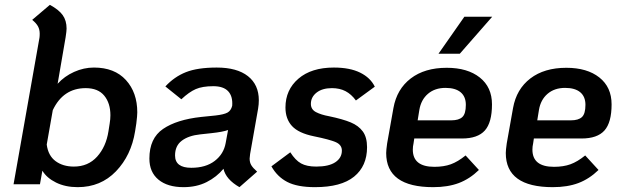

<svg xmlns="http://www.w3.org/2000/svg" viewBox="-20 -761 2569 793"><path d="M155 -56 145 0H36L143 -605Q144 -611 144 -622Q144 -639 137 -652Q130 -665 113 -679L186 -741Q223 -721 239 -698.5Q255 -676 255 -643Q255 -633 251 -607L218 -415Q246 -446 286 -464Q326 -482 368 -482Q453 -482 500 -430.5Q547 -379 547 -297Q547 -283 543 -251L538 -219Q522 -119 459 -53.5Q396 12 301 12Q250 12 211.5 -7Q173 -26 155 -56ZM428 -219 433 -251Q436 -269 436 -285Q436 -335 410.5 -366Q385 -397 334 -397Q241 -397 198 -306L173 -164Q179 -118 209.5 -95.5Q240 -73 285 -73Q344 -73 381 -114Q418 -155 428 -219Z M1013 -125Q1011 -111 1011 -106Q1011 -90 1018 -78.5Q1025 -67 1042 -52L969 12Q913 -20 903 -64Q875 -30 833.5 -9Q792 12 738 12Q672 12 634.5 -19Q597 -50 597 -106Q597 -190 653.5 -228.5Q710 -267 811 -278L870 -284Q905 -288 919.5 -296Q934 -304 939 -324Q942 -363 922.5 -384Q903 -405 861 -405Q816 -405 788.5 -393Q761 -381 729 -351L663 -404Q700 -444 748 -463Q796 -482 875 -482Q959 -482 1004 -446.5Q1049 -411 1049 -347Q1049 -330 1046 -312ZM912 -170 922 -224Q900 -216 853 -211L807 -206Q759 -201 731 -180Q703 -159 703 -119Q703 -68 770 -68Q830 -68 867 -96.5Q904 -125 912 -170Z M1101 -74 1179 -132Q1200 -99 1223.5 -86Q1247 -73 1286 -73Q1338 -73 1365 -91Q1392 -109 1392 -139Q1392 -163 1366.5 -174Q1341 -185 1277 -198Q1213 -211 1186 -240.5Q1159 -270 1159 -317Q1159 -390 1212.5 -436Q1266 -482 1359 -482Q1425 -482 1467.5 -461Q1510 -440 1528 -403L1450 -346Q1431 -372 1407 -384.5Q1383 -397 1351 -397Q1311 -397 1287.5 -378.5Q1264 -360 1264 -332Q1264 -309 1285 -298Q1306 -287 1339 -281Q1396 -269 1428.5 -255.5Q1461 -242 1478.5 -218Q1496 -194 1496 -153Q1496 -75 1442.5 -31.5Q1389 12 1281 12Q1208 12 1166.5 -9.5Q1125 -31 1101 -74Z M1688 -169Q1685 -156 1685 -143Q1685 -72 1774 -72Q1813 -72 1842 -82.5Q1871 -93 1903 -119L1958 -59Q1920 -22 1875 -5Q1830 12 1769 12Q1575 12 1575 -129Q1575 -141 1579 -169L1605 -315Q1619 -393 1676.5 -437Q1734 -481 1825 -481Q1911 -481 1961.5 -441Q2012 -401 2012 -330Q2012 -255 1982.5 -222Q1953 -189 1888 -189H1691ZM1712 -307 1705 -264H1844Q1875 -264 1889.5 -277.5Q1904 -291 1904 -328Q1904 -362 1882.5 -380Q1861 -398 1820 -398Q1776 -398 1747.5 -373.5Q1719 -349 1712 -307ZM1898 -692H2013L1879 -539H1791Z M2182 -169Q2179 -156 2179 -143Q2179 -72 2268 -72Q2307 -72 2336 -82.5Q2365 -93 2397 -119L2452 -59Q2414 -22 2369 -5Q2324 12 2263 12Q2069 12 2069 -129Q2069 -141 2073 -169L2099 -315Q2113 -393 2170.5 -437Q2228 -481 2319 -481Q2405 -481 2455.5 -441Q2506 -401 2506 -330Q2506 -255 2476.5 -222Q2447 -189 2382 -189H2185ZM2206 -307 2199 -264H2338Q2369 -264 2383.5 -277.5Q2398 -291 2398 -328Q2398 -362 2376.5 -380Q2355 -398 2314 -398Q2270 -398 2241.5 -373.5Q2213 -349 2206 -307Z"/></svg>

Font: KoHo SemiBold
Style: Italic
Weight: 600
Italic angle: -10°
Version: Version 1.000; ttfautohint (v1.6)